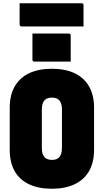

<svg xmlns="http://www.w3.org/2000/svg" viewBox="-20 -1144 640 1184"><path d="M300 -720Q382 -720 440 -692.5Q498 -665 529 -611.5Q560 -558 560 -479V-221Q560 -142 529 -88.5Q498 -35 439.5 -7.5Q381 20 299 20Q218 20 159.5 -7.5Q101 -35 70.5 -88.5Q40 -142 40 -221V-479Q40 -558 71 -611.5Q102 -665 160 -692.5Q218 -720 300 -720ZM238 -228Q238 -209 243 -195Q248 -181 256 -173Q263 -166 274.5 -162Q286 -158 300 -158Q322 -158 335.5 -166.5Q349 -175 355.5 -191.5Q362 -208 362 -232V-472Q362 -485 359.5 -495.5Q357 -506 353 -514Q349 -522 344 -527Q336 -535 325 -538.5Q314 -542 300 -542Q278 -542 264.5 -533.5Q251 -525 244.5 -509Q238 -493 238 -468ZM180 -937Q201 -937 230.5 -937Q260 -937 292.5 -937Q325 -937 354.5 -937Q384 -937 405 -937Q410 -937 413 -934Q416 -931 416 -926V-764Q395 -764 365.5 -764Q336 -764 303.5 -764Q271 -764 241.5 -764Q212 -764 191 -764Q186 -764 183 -767Q180 -770 180 -775ZM101 -1124H484Q489 -1124 492 -1121Q495 -1118 495 -1113Q495 -1078 495 -1046.5Q495 -1015 495 -981H112Q109 -981 106.5 -982.5Q104 -984 102.5 -986.5Q101 -989 101 -992Q101 -1026 101 -1057.5Q101 -1089 101 -1124Z"/></svg>

Font: Recursive Monospace Black
Style: Regular
Weight: 900
Version: Version 1.047